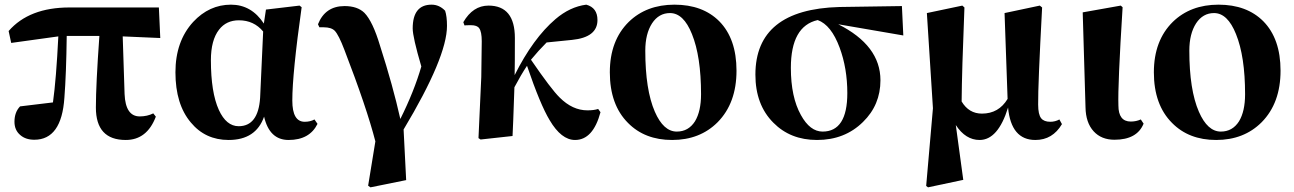

<svg xmlns="http://www.w3.org/2000/svg" viewBox="-20 -583 5546 823"><path d="M514 -180Q518 -84 579 -84Q611 -84 637 -97L648 -83Q610 17 519 17Q391 17 391 -122Q391 -219 406 -429H266Q264 -266 256 -164Q244 16 127 16Q90 16 67 -4Q42 -25 42 -61Q42 -102 66 -127Q152 -138 207 -144Q221 -244 230 -427L28 -399L17 -450Q105 -551 278 -551H661L667 -420L506 -427Z M1108 -448Q1068 -496 1004 -496Q950 -496 919 -456Q884 -411 884 -325Q884 -187 918 -112Q950 -42 1003 -42Q1087 -42 1095 -164ZM1341 -52Q1307 17 1217 17Q1135 17 1112 -83Q1077 17 960 17Q860 17 798 -58Q732 -136 732 -273Q732 -406 808 -489Q877 -563 970 -563Q1058 -563 1111 -482L1120 -542L1264 -559L1273 -552Q1233 -268 1233 -152Q1233 -61 1286 -61Q1310 -61 1328 -71Z M1343 -479Q1374 -557 1457 -557Q1512 -557 1542 -528Q1578 -491 1609 -387Q1664 -216 1696 -73Q1755 -191 1786 -298Q1749 -424 1749 -461Q1749 -563 1830 -563Q1863 -563 1888 -537Q1896 -513 1896 -472Q1896 -338 1710 -28L1721 189L1568 220L1558 213L1589 23Q1552 -121 1456 -370Q1432 -433 1415 -451Q1400 -466 1368 -466H1349Z M2554 -102Q2522 17 2445 17Q2386 17 2336 -68Q2296 -134 2239 -301Q2213 -262 2185 -209Q2179 -31 2177 0L2040 15L2031 9L2043 -253L2045 -406Q2045 -447 2034 -462Q2025 -475 1999 -475Q1975 -475 1971 -474L1966 -488Q2007 -559 2074 -559Q2187 -559 2187 -420Q2187 -308 2186 -261Q2265 -419 2361 -501Q2423 -554 2493 -563Q2541 -550 2541 -497Q2541 -423 2432 -412L2323 -401Q2288 -366 2256 -327Q2343 -200 2379 -165Q2434 -110 2498 -110Q2526 -110 2544 -116Z M2672 -56Q2594 -134 2594 -273Q2594 -409 2675 -489Q2751 -563 2871 -563Q2992 -563 3063 -492Q3137 -417 3137 -280Q3137 -141 3056 -59Q2980 17 2861 17Q2744 17 2672 -56ZM2959 -63Q2985 -106 2985 -179Q2985 -341 2946 -437Q2910 -527 2852 -527Q2804 -527 2775 -483Q2746 -438 2746 -366Q2746 -198 2787 -104Q2824 -19 2881 -19Q2931 -19 2959 -63Z M3612 -184Q3612 -290 3579 -379Q3543 -476 3485 -497Q3370 -471 3370 -292Q3370 -167 3413 -90Q3452 -19 3506 -19Q3612 -19 3612 -184ZM3573 -479Q3754 -388 3754 -239Q3754 -133 3679 -60Q3601 17 3482 17Q3368 17 3295 -57Q3218 -134 3218 -263Q3218 -543 3578 -553L3846 -557L3852 -431Z M4532 -51Q4492 17 4418 17Q4314 17 4301 -122Q4258 17 4179 17Q4119 17 4077 -47L4109 188L3958 220L3950 214L3979 -119L3953 -527L4105 -559L4114 -551Q4103 -278 4102 -148Q4133 -96 4189 -96Q4261 -96 4299 -159L4286 -527L4437 -559L4447 -551Q4429 -214 4430 -135Q4430 -92 4443 -76Q4455 -61 4482 -61Q4503 -61 4521 -71Z M4668 -20Q4634 -57 4633 -123L4621 -530L4784 -559L4792 -552Q4771 -216 4774 -131Q4774 -62 4827 -62Q4850 -62 4870 -71L4882 -53Q4854 16 4757 16Q4701 16 4668 -20Z M5004 -56Q4926 -134 4926 -273Q4926 -409 5007 -489Q5083 -563 5203 -563Q5324 -563 5395 -492Q5469 -417 5469 -280Q5469 -141 5388 -59Q5312 17 5193 17Q5076 17 5004 -56ZM5291 -63Q5317 -106 5317 -179Q5317 -341 5278 -437Q5242 -527 5184 -527Q5136 -527 5107 -483Q5078 -438 5078 -366Q5078 -198 5119 -104Q5156 -19 5213 -19Q5263 -19 5291 -63Z"/></svg>

Font: Source Han Serif CN Heavy
Style: Regular
Weight: 900
Designer: Ryoko NISHIZUKA  (kana & ideographs); Frank Grießhammer (Latin, Greek & Cyrillic); Wenlong ZHANG  (bopomofo); Sandoll Co
Foundry: Adobe Systems Incorporated
Version: Version 1.000;PS 1;hotconv 16.6.53;makeotf.lib2.5.65590